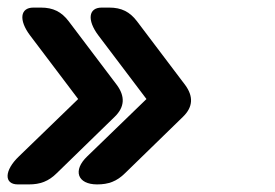

<svg xmlns="http://www.w3.org/2000/svg" viewBox="-41 -528 724 506"><path d="M218 -435 345 -267 189 -116C150 -79 163 -42 215 -42C245 -42 267 -50 289 -72L441 -220C468 -246 469 -274 447 -304L320 -472C301 -497 279 -508 247 -508H227C192 -508 188 -475 218 -435ZM6 -42H35C65 -42 87 -50 109 -72L261 -220C288 -246 289 -274 267 -304L140 -472C121 -497 99 -508 67 -508H47C12 -508 8 -475 38 -435L165 -267L9 -116C-30 -79 -31 -42 6 -42Z"/></svg>

Font: 寒蝉团圆体 Round
Style: Regular
Weight: 500
Designer: 寒蝉字型
Version: Version 2.700;Glyphs 3.1.1 (3135)